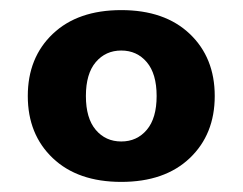

<svg xmlns="http://www.w3.org/2000/svg" viewBox="-20 -730 480 380"><path d="M355.5 -417Q306 -370 220 -370Q134 -370 84.5 -417Q35 -464 35 -540Q35 -616 84.5 -663Q134 -710 220 -710Q306 -710 355.5 -663Q405 -616 405 -540Q405 -464 355.5 -417ZM169.5 -473Q189 -450 220 -450Q251 -450 270.5 -473Q290 -496 290 -540Q290 -584 270.5 -607Q251 -630 220 -630Q189 -630 169.5 -607Q150 -584 150 -540Q150 -496 169.5 -473Z"/></svg>

Font: Scada
Style: Bold
Weight: 700
Designer: Jovanny Lemonad
Foundry: Jovanny Lemonad
Version: Version 4.100;PS 004.100;hotconv 1.0.88;makeotf.lib2.5.64775